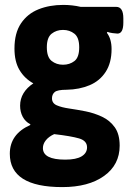

<svg xmlns="http://www.w3.org/2000/svg" viewBox="-20 -551 528 783"><path d="M234 212Q20 212 20 76Q20 -4 103 -41L104 -44Q83 -55 72.5 -75Q62 -95 62 -120Q62 -148 76 -171Q90 -194 116 -211Q80 -231 59.5 -265.5Q39 -300 39 -353Q39 -416 65.5 -455.5Q92 -495 137 -513Q182 -531 238 -531Q256 -531 274 -529Q292 -527 309 -523H454Q483 -523 483 -476V-459Q483 -414 459 -414Q453 -414 439 -416Q425 -418 418 -421L416 -417Q435 -392 435 -351Q435 -295 411 -258Q387 -221 345.5 -203.5Q304 -186 252 -185Q214 -185 203 -175.5Q192 -166 192 -150Q192 -130 211.5 -121.5Q231 -113 262 -108.5Q293 -104 329 -97Q364 -90 396 -75Q428 -60 448 -32Q468 -4 468 43Q468 121 404.5 166.5Q341 212 234 212ZM237 -287Q264 -287 283.5 -302Q303 -317 303 -358Q303 -398 283.5 -413.5Q264 -429 237 -429Q210 -429 190.5 -413.5Q171 -398 171 -358Q171 -318 190.5 -302.5Q210 -287 237 -287ZM246 100Q291 100 313 86.5Q335 73 335 50Q335 23 302.5 13.5Q270 4 201 -4Q179 6 167 21Q155 36 155 53Q155 100 246 100Z"/></svg>

Font: Asap Semi Condensed
Style: Bold
Weight: 700
Width: 4
Designer: Pablo Cosgaya
Foundry: Omnibus-Type
Version: Version 3.001; ttfautohint (v1.8.4.7-5d5b)